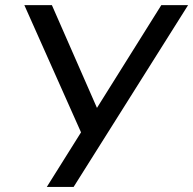

<svg xmlns="http://www.w3.org/2000/svg" viewBox="-20 -739 764 759"><path d="M271 0 723.6 -718.8H617.7L363.3 -312.5L185.1 -718.8H76.2L300.3 -215.8L165 0Z"/></svg>

Font: Winston
Style: Italic
Weight: 400
Italic angle: -8.13011°
Designer: Vernon Adams, Kim Jin-seong, David Berlow, Cristiano Sobral
Foundry: The Winston Project Authors
Version: Version 3.004